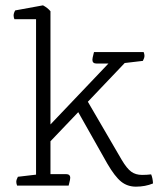

<svg xmlns="http://www.w3.org/2000/svg" viewBox="-20 -695 613 719"><path d="M382 -82 273 -275 169 -166V-43H227Q243 -43 243 -29Q243 -23 239 -8L237 0H44Q41 -8 41 -14Q41 -22 47 -33L115 -41V-623H34Q31 -630 31 -637Q31 -646 37 -656L141 -675Q158 -666 169 -653V-229L386 -457H342Q326 -457 326 -471Q326 -477 330 -492L332 -500H518Q521 -492 521 -486Q521 -478 515 -467L447 -459L309 -314L436 -96Q455 -64 471.5 -52Q488 -40 512 -40Q530 -40 546 -42Q552 -28 553 -8Q524 4 489 4Q457 4 433.5 -15Q410 -34 382 -82Z"/></svg>

Font: Scope One
Style: Regular
Weight: 400
Designer: Dalton Maag Ltd
Foundry: Dalton Maag Ltd
Version: Version 1.002; ttfautohint (v1.4.1) -l 11 -r 50 -G 50 -x 14 